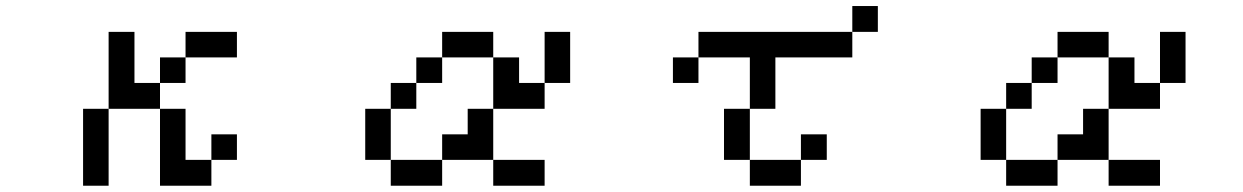

<svg xmlns="http://www.w3.org/2000/svg" viewBox="-20 -546 4040 624"><path d="M250 57.6V-192.4H333V-442.4H417V-276.4H500V-359.4H583V-442.4H750V-359.4H583V-276.4H500V-192.4H583V-26.4H667V57.6H500V-192.4H333V57.6ZM667 -26.4V-109.4H750V-26.4Z M1167 -26.4V-192.4H1250V-276.4H1333V-359.4H1417V-442.4H1583V-359.4H1667V-276.4H1750V-442.4H1833V-276.4H1750V-192.4H1583V-359.4H1417V-276.4H1333V-192.4H1250V-26.4H1417V-109.4H1500V-192.4H1583V-26.4H1417V57.6H1250V-26.4ZM1583 -26.4H1750V57.6H1583Z M2333 -26.4V-192.4H2417V-26.4H2583V-109.4H2667V-26.4H2583V57.6H2417V-26.4ZM2167 -276.4V-359.4H2250V-276.4ZM2417 -192.4V-359.4H2250V-442.4H2750V-359.4H2500V-192.4ZM2750 -442.4V-526.4H2833V-442.4Z M3167 -26.4V-192.4H3250V-276.4H3333V-359.4H3417V-442.4H3583V-359.4H3667V-276.4H3750V-442.4H3833V-276.4H3750V-192.4H3583V-359.4H3417V-276.4H3333V-192.4H3250V-26.4H3417V-109.4H3500V-192.4H3583V-26.4H3417V57.6H3250V-26.4ZM3583 -26.4H3750V57.6H3583Z"/></svg>

Font: KH Dot kagurazaka 12
Style: Regular
Weight: 400
Designer: Original version for X68000 by Keitarou Hiraki (http://hp.vector.co.jp/authors/VA000874/) / TrueType conversion by Homem
Version: Version 1.00.20150527